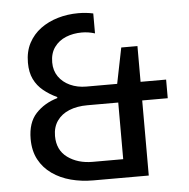

<svg xmlns="http://www.w3.org/2000/svg" viewBox="-51 -746 785 796"><g transform="rotate(-5 342.0 -348.0)"><path d="M305 0Q256.5 0 212.8 -11.5Q169 -23 134.8 -47.1Q100.5 -71.2 81 -107.6Q61.5 -144 61.5 -193.5Q61.5 -261.5 96.5 -299.2Q131.5 -337 186.5 -353V-357.2Q155.2 -371.8 130.4 -392Q105.5 -412.2 91.6 -440.8Q77.8 -469.2 77.8 -509.5Q77.8 -556 96.2 -590.9Q114.8 -625.8 146.1 -648.9Q177.5 -672 218 -684Q258.5 -696 303.5 -696Q336 -696 365.5 -689.5V-606.5Q338.5 -615 311 -615Q275.2 -615 245 -602.8Q214.8 -590.5 196.5 -565.2Q178.2 -540 178.2 -502Q178.2 -468 195.6 -442.9Q213 -417.8 243.2 -403.9Q273.5 -390 310.8 -390H438.8L468.8 -538.8H536.2V-390H642.5V-312.5H536.2V0ZM309.5 -76.8H436.5V-312.5H308Q265.2 -312.5 232.6 -299.4Q200 -286.2 181.6 -260.2Q163.2 -234.2 163.2 -197Q163.2 -138.2 205.5 -107.5Q247.8 -76.8 309.5 -76.8Z"/></g></svg>

Font: Chivo Medium
Style: Regular
Weight: 500
Designer: Hector Gatti
Foundry: Omnibus-Type
Version: Version 2.002